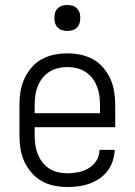

<svg xmlns="http://www.w3.org/2000/svg" viewBox="-20 -742 540 770"><path d="M250 8Q223 8 196.5 2.5Q170 -3 147 -16Q124 -29 106 -50Q88 -71 77 -95.5Q66 -120 62 -146.5Q58 -173 58 -200V-320Q58 -347 62 -373.5Q66 -400 77 -424.5Q88 -449 105.5 -470Q123 -491 146.5 -504Q170 -517 196.5 -522.5Q223 -528 250 -528Q277 -528 303.5 -522.5Q330 -517 353.5 -504Q377 -491 394.5 -470Q412 -449 423 -424.5Q434 -400 438 -373.5Q442 -347 442 -320V-232H119V-200Q119 -181 121.5 -162Q124 -143 131 -125Q138 -107 149.5 -92Q161 -77 177 -66.5Q193 -56 212 -51.5Q231 -47 250 -47Q272 -47 294.5 -51.5Q317 -56 336 -67.5Q355 -79 367 -98.5Q379 -118 379 -141H440Q439 -118 432 -96.5Q425 -75 411.5 -57Q398 -39 379 -26Q360 -13 339 -5.5Q318 2 295.5 5Q273 8 250 8ZM119 -288H381V-320Q381 -339 378.5 -358Q376 -377 369 -395Q362 -413 350.5 -428Q339 -443 323 -453.5Q307 -464 288 -468.5Q269 -473 250 -473Q231 -473 212 -468.5Q193 -464 177 -453.5Q161 -443 149.5 -428Q138 -413 131 -395Q124 -377 121.5 -358Q119 -339 119 -320ZM250 -618Q239 -618 229 -621Q219 -624 211.5 -631.5Q204 -639 201 -649Q198 -659 198 -670Q198 -681 201 -691Q204 -701 211.5 -708.5Q219 -716 229 -719Q239 -722 250 -722Q261 -722 271 -719Q281 -716 288.5 -708.5Q296 -701 299 -691Q302 -681 302 -670Q302 -659 299 -649Q296 -639 288.5 -631.5Q281 -624 271 -621Q261 -618 250 -618Z"/></svg>

Font: Iosevka Light
Style: Regular
Weight: 300
Monospace: yes
Designer: Belleve Invis
Foundry: Belleve Invis
Version: Version 32.5.0; ttfautohint (v1.8.4)